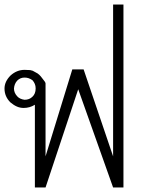

<svg xmlns="http://www.w3.org/2000/svg" viewBox="-20 -832 670 852"><path d="M134.8 -367.2Q112.3 -353 85 -353Q69.3 -353 55.2 -359.1Q41 -365.2 25.9 -377.9Q0 -403.8 0 -439Q0 -470.2 26.9 -497.1Q54.7 -522 88.9 -522L113.8 -521L125 -518.1L140.1 -509.8Q147 -506.8 154.1 -500.2Q161.1 -493.7 168 -483.9Q174.8 -475.6 178.5 -470.2Q182.1 -464.8 182.1 -461.9V-138.2L300.8 -523.9H351.1L481.9 -138.2V-812H527.8V0H481.9L327.1 -436L182.1 0H134.8ZM42 -439Q42 -420.4 56.2 -404.8Q67.4 -392.1 88.9 -389.2Q110.4 -389.2 124 -402.8Q130.9 -409.2 134.5 -418.2Q138.2 -427.2 138.2 -439.9Q138.2 -450.7 134.5 -459.5Q130.9 -468.3 124 -476.1Q115.7 -481.9 107.2 -484.9Q98.6 -487.8 88.9 -487.8Q69.8 -487.8 56.2 -474.1Q43.5 -460 42 -439Z"/></svg>

Font: Defago Noto Sans
Style: Regular
Weight: 400
Designer: John M. Durdin
Foundry: Lao IT Dev Co., Ltd.
Version: Version 1.000 2007 initial release